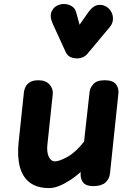

<svg xmlns="http://www.w3.org/2000/svg" viewBox="-20 -951 684 981"><path d="M231 10Q170.5 10 133.2 -17.5Q96 -45 81.8 -97Q67.5 -149 75 -222.5L102.5 -482.5Q104 -493.5 110.5 -507.2Q117 -521 132.8 -531Q148.5 -541 176.5 -541Q213.5 -541 233 -519.2Q252.5 -497.5 249.5 -469.5L222 -210.5Q219.5 -184.5 224 -165.8Q228.5 -147 238 -136.8Q247.5 -126.5 260 -126.5Q283.5 -126.5 325.5 -150Q367.5 -173.5 409.5 -227.5L438 -484Q440 -501.5 457 -521.2Q474 -541 516 -541Q556 -541 572 -521Q588 -501 585 -473.5L542 -65Q538.5 -34.5 517.2 -17.2Q496 0 456 0Q420.5 0 405.2 -18Q390 -36 392 -68L392.5 -72.5Q369 -51 340.8 -32.2Q312.5 -13.5 284.2 -1.8Q256 10 231 10ZM374.5 -652.5Q357.5 -652.5 341.2 -659Q325 -665.5 315.5 -685.5L249.5 -829.5Q232 -868 244.2 -893.5Q256.5 -919 283.5 -927Q310.5 -935.5 336.8 -924.5Q363 -913.5 369.5 -887L386.5 -824.5L432 -889.5Q456.5 -923.5 484.2 -926Q512 -928.5 533.5 -909.5Q554.5 -890 557 -862.8Q559.5 -835.5 542 -814L427 -676.5Q416 -663.5 402.2 -658Q388.5 -652.5 374.5 -652.5Z"/></svg>

Font: Edu NSW ACT Cursive
Style: Regular
Weight: 400
Designer: Tina and Corey Anderson, Eben Sorkin, Mirko Velimirovic
Foundry: Sorkin Type Co.
Version: Version 2.000